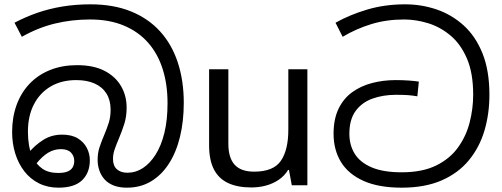

<svg xmlns="http://www.w3.org/2000/svg" viewBox="-20 -856 2317 887"><path d="M566 11Q530 11 504 0.5Q478 -10 462 -28.5Q446 -47 438.5 -70Q431 -93 431 -117Q431 -149 439.5 -175Q448 -201 462 -234Q474 -262 482.5 -289Q491 -316 491 -349Q491 -393 472 -423.5Q453 -454 417.5 -470Q382 -486 332 -486Q265 -486 215 -457Q165 -428 137 -374.5Q109 -321 109 -247Q109 -215 114 -185Q119 -155 132 -129Q148 -96 176 -76.5Q204 -57 249 -57Q277 -57 293 -64Q309 -71 316 -83.5Q323 -96 323 -113Q323 -135 308 -151Q293 -167 261 -167Q230 -167 202.5 -150.5Q175 -134 147 -99L114 -152Q141 -185 179.5 -209.5Q218 -234 267 -234Q311 -234 339 -217Q367 -200 381 -173Q395 -146 395 -116Q395 -58 359.5 -23.5Q324 11 250 11Q200 11 160 -9Q120 -29 92.5 -64.5Q65 -100 50.5 -146.5Q36 -193 36 -246Q36 -315 57 -372Q78 -429 117.5 -470Q157 -511 212.5 -533Q268 -555 336 -555Q412 -555 462.5 -529Q513 -503 539 -458.5Q565 -414 565 -359Q565 -318 554.5 -284.5Q544 -251 528 -213Q516 -185 509 -164Q502 -143 502 -122Q502 -90 520 -74Q538 -58 569 -58Q607 -58 640 -79.5Q673 -101 699 -142Q725 -183 739.5 -242.5Q754 -302 754 -379Q754 -466 731.5 -537Q709 -608 664 -659Q619 -710 552 -738Q485 -766 396 -766Q311 -766 233 -747Q155 -728 81 -686L47 -751Q98 -778 153 -797Q208 -816 269 -826Q330 -836 398 -836Q504 -836 584.5 -803.5Q665 -771 719.5 -711Q774 -651 801.5 -567Q829 -483 829 -381Q829 -296 811.5 -224Q794 -152 760 -99.5Q726 -47 677.5 -18Q629 11 566 11Z M1400 -536V0H1328L1315 -71H1311Q1294 -43 1267 -25Q1240 -7 1208 1.5Q1176 10 1141 10Q1077 10 1033.5 -10.5Q990 -31 968 -74Q946 -117 946 -185V-536H1035V-191Q1035 -127 1064 -95Q1093 -63 1154 -63Q1243 -63 1277.5 -113Q1312 -163 1312 -257V-536Z M1836 11Q1729 11 1659 -20.5Q1589 -52 1555 -108Q1521 -164 1521 -238Q1521 -306 1544 -353.5Q1567 -401 1607 -430Q1647 -459 1699 -472.5Q1751 -486 1808 -486Q1840 -486 1868 -484Q1896 -482 1915 -479L1908 -411Q1885 -415 1864.5 -416.5Q1844 -418 1809 -418Q1750 -418 1701 -400.5Q1652 -383 1623 -343.5Q1594 -304 1594 -238Q1594 -186 1618.5 -146Q1643 -106 1696.5 -83Q1750 -60 1836 -60Q1931 -60 1995 -91.5Q2059 -123 2096.5 -175.5Q2134 -228 2150 -291.5Q2166 -355 2166 -418Q2166 -519 2137 -586Q2108 -653 2060.5 -692.5Q2013 -732 1957 -749Q1901 -766 1847 -766Q1765 -766 1695 -744.5Q1625 -723 1563 -686L1530 -751Q1596 -788 1677 -812Q1758 -836 1852 -836Q1927 -836 1996.5 -812.5Q2066 -789 2121.5 -739Q2177 -689 2209 -609.5Q2241 -530 2241 -418Q2241 -330 2218 -252.5Q2195 -175 2146 -115.5Q2097 -56 2020 -22.5Q1943 11 1836 11Z"/></svg>

Font: sinhala15
Style: Book
Weight: 400
Designer: Jelle Bosma - Monotype Design Team
Foundry: Monotype Imaging Inc.
Version: Version 2.003